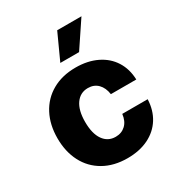

<svg xmlns="http://www.w3.org/2000/svg" viewBox="-180 -874 935 1004"><g transform="rotate(-30 287.5 -372.0)"><path d="M32.2 -263.7Q32.2 -344.7 64.5 -406.5Q96.7 -468.3 157 -502.7Q217.3 -537.1 298.8 -537.1Q370.6 -537.1 425.3 -510.7Q480 -484.4 510.5 -436.3Q541 -388.2 543 -324.2H389.6Q383.8 -365.2 360.6 -388.7Q337.4 -412.1 300.8 -412.1Q254.4 -412.1 227.3 -373.8Q200.2 -335.4 200.2 -265.6Q200.2 -194.8 227.1 -156.5Q253.9 -118.2 300.8 -118.2Q336.9 -118.2 360.8 -140.9Q384.8 -163.6 389.6 -205.1H543Q540.5 -140.6 510.3 -92Q480 -43.5 425.8 -16.8Q371.6 9.8 298.8 9.8Q216.8 9.8 156.5 -24.7Q96.2 -59.1 64.2 -120.8Q32.2 -182.6 32.2 -263.7ZM313.5 -753.9H460L355.5 -597.7H242.2Z"/></g></svg>

Font: Pretendard GOV ExtraBold
Style: Regular
Weight: 800
Designer: Base glyphs from Inter by Rasmus Andersson; Hangeul glyphs from Noto Sans CJK(Source Han Sans) by Jang Soo-young and Kan
Foundry: Kil Hyung-jin
Version: Version 1.309